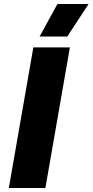

<svg xmlns="http://www.w3.org/2000/svg" viewBox="-20 -936 461 956"><path d="M24 0H206L328 -700H146ZM421 -916H266L177 -754H315Z"/></svg>

Font: Fixel Display 20240404 ExBold
Style: Italic
Weight: 800
Italic angle: -10°
Designer: AlfaBravo + MacPaw
Foundry: Kyrylo Tkachov, Marchela Mozhyna, Serhii Makarenko, Maria Weinstein, Zakhar Kryvoshyya
Version: Version 1.211;Glyphs 3.2 (3225)